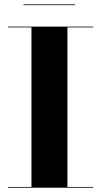

<svg xmlns="http://www.w3.org/2000/svg" viewBox="-20 -874 470 894"><path d="M89.5 -853.5H329.5V-850H89.5ZM17 -3.5H126.5V-746.5H17V-750H414V-746.5H294V-3.5H414V0H17Z"/></svg>

Font: Bodoni* 48
Style: Bold
Weight: 700
Version: Version 2.2